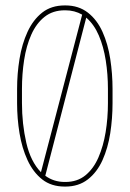

<svg xmlns="http://www.w3.org/2000/svg" viewBox="-20 -684 479 708"><path d="M43 -356Q43 -412 52 -467Q61 -522 81.5 -566.5Q102 -611 135.5 -637.5Q169 -664 219 -664H221Q270 -664 304 -637.5Q338 -611 358 -566.5Q378 -522 386.5 -467Q395 -412 395 -356V-304Q395 -247 386.5 -192.5Q378 -138 358 -93.5Q338 -49 304 -22.5Q270 4 221 4H219Q169 4 135.5 -22.5Q102 -49 81.5 -93.5Q61 -138 52 -192.5Q43 -247 43 -304ZM61 -356V-304Q61 -227 77 -157.5Q93 -88 131 -49L283 -630Q255 -646 221 -646H219Q175 -646 144.5 -622Q114 -598 95.5 -556.5Q77 -515 69 -463Q61 -411 61 -356ZM219 -13H221Q265 -13 295 -37.5Q325 -62 343 -103.5Q361 -145 369.5 -196.5Q378 -248 378 -304V-356Q378 -410 370 -461Q362 -512 344.5 -553Q327 -594 298 -619L147 -36Q178 -13 219 -13Z"/></svg>

Font: Libertine Sup Thin
Style: Regular
Weight: 100
Designer: Bastien Sozeau
Foundry: NBR — Bastien Sozeau
Version: Version 2.003; ttfautohint (v1.8.4.7-5d5b);gftools[0.9.33]